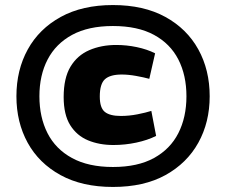

<svg xmlns="http://www.w3.org/2000/svg" viewBox="-20 -730 895 760"><path d="M427 -710Q549 -710 634.5 -663Q720 -616 765 -534.5Q810 -453 810 -349Q810 -246 765 -165Q720 -84 635 -37Q550 10 427 10Q305 10 219.5 -37Q134 -84 89.5 -165Q45 -246 45 -349Q45 -453 90 -534.5Q135 -616 220.5 -663Q306 -710 427 -710ZM427 -69Q525 -69 589.5 -104.5Q654 -140 686 -203Q718 -266 718 -349Q718 -432 686 -494.5Q654 -557 589.5 -592Q525 -627 427 -627Q330 -627 265.5 -592Q201 -557 168.5 -494.5Q136 -432 136 -349Q136 -266 168 -203Q200 -140 265 -104.5Q330 -69 427 -69ZM232 -346Q232 -421 259 -466Q286 -511 333.5 -531.5Q381 -552 440 -552Q481 -552 521.5 -543.5Q562 -535 594 -519L571 -418Q549 -424 518.5 -429.5Q488 -435 462 -435Q416 -435 395.5 -416.5Q375 -398 375 -348Q375 -303 395 -287Q415 -271 458 -271Q491 -271 524 -277.5Q557 -284 579 -291L598 -192Q564 -175 519.5 -165.5Q475 -156 429 -156Q373 -156 328.5 -174.5Q284 -193 258 -234.5Q232 -276 232 -346Z"/></svg>

Font: Georama Expanded Black
Style: Regular
Weight: 900
Width: 7
Designer: Jean-Baptiste Levee
Foundry: Production Type
Version: Version 1.000